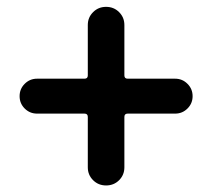

<svg xmlns="http://www.w3.org/2000/svg" viewBox="-20 -659 629 569"><path d="M240.2 -163.1V-312.5Q240.2 -322.3 230.5 -322.3H89.8Q68.4 -322.3 53.2 -337.4Q38.1 -352.5 38.1 -374Q38.1 -395.5 53.2 -410.6Q68.4 -425.8 89.8 -425.8H230.5Q240.2 -425.8 240.2 -435.5V-585Q240.2 -607.4 255.9 -623Q271.5 -638.7 294.4 -638.7Q317.4 -638.7 333 -623Q348.6 -607.4 348.6 -585V-435.5Q348.6 -425.8 358.4 -425.8H499Q520.5 -425.8 535.6 -410.6Q550.8 -395.5 550.8 -374Q550.8 -352.5 535.6 -337.4Q520.5 -322.3 499 -322.3H358.4Q348.6 -322.3 348.6 -312.5V-163.1Q348.6 -140.6 333 -125Q317.4 -109.4 294.4 -109.4Q271.5 -109.4 255.9 -125Q240.2 -140.6 240.2 -163.1Z"/></svg>

Font: Nico Moji
Style: Regular
Weight: 400
Version: Version 1.02